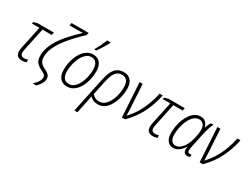

<svg xmlns="http://www.w3.org/2000/svg" viewBox="-68 -1566 3385 2575"><g transform="rotate(30 1624.5 -279.0)"><path d="M175.8 10.3Q129.9 10.3 104.5 -12.7Q79.1 -35.6 79.1 -82.5Q79.1 -97.2 81.5 -116.5Q84 -135.7 89.8 -158.7L159.7 -488.3H43.5L48.8 -513.2L110.8 -530.3H359.9L351.1 -488.3H207L136.7 -154.3Q131.8 -134.8 129.4 -119.1Q127 -103.5 127 -89.4Q127 -61 141.6 -46.4Q156.2 -31.7 185.1 -31.7Q199.7 -31.7 214.1 -34.7Q228.5 -37.6 242.2 -42V-2Q229.5 3.4 211.7 6.8Q193.8 10.3 175.8 10.3Z M455.6 202.1Q479 179.2 498 156.2Q517.1 133.3 528.1 110.1Q539.1 86.9 539.1 64.5Q539.1 37.6 520.3 21.7Q501.5 5.9 464.8 -11.2Q430.2 -28.3 405.5 -48.6Q380.9 -68.8 368.2 -98.4Q355.5 -127.9 355.5 -172.4Q355.5 -238.3 378.9 -304.4Q402.3 -370.6 446.5 -438Q490.7 -505.4 554.2 -575.4Q617.7 -645.5 697.8 -720.2Q676.8 -719.2 654.8 -718.8Q632.8 -718.3 606 -718.3H492.2L501 -759.8H765.1L756.8 -722.2Q681.2 -650.4 617.2 -581.1Q553.2 -511.7 505.6 -444.3Q458 -377 431.4 -311Q404.8 -245.1 404.8 -180.2Q404.8 -144.5 415 -120.8Q425.3 -97.2 445.8 -80.3Q466.3 -63.5 497.1 -46.9Q524.9 -34.2 545.2 -20.5Q565.4 -6.8 576.7 11.2Q587.9 29.3 587.9 56.2Q587.9 84 576.7 109.9Q565.4 135.7 547.6 158.7Q529.8 181.6 509.8 202.1Z M872.1 9.3Q823.7 9.3 790.3 -11.7Q756.8 -32.7 739.5 -72.5Q722.2 -112.3 722.2 -168.5Q722.2 -216.8 731.7 -268.3Q741.2 -319.8 760.7 -368.2Q780.3 -416.5 809.6 -455.3Q838.9 -494.1 877.9 -517.1Q917 -540 964.8 -540Q1012.7 -540 1045.7 -518.6Q1078.6 -497.1 1095.9 -457.3Q1113.3 -417.5 1113.3 -361.3Q1113.3 -311 1103.8 -258.8Q1094.2 -206.5 1074.7 -158.4Q1055.2 -110.4 1026.1 -72.8Q997.1 -35.2 958.5 -12.9Q919.9 9.3 872.1 9.3ZM876.5 -32.7Q912.1 -32.7 941.7 -52.2Q971.2 -71.8 994.1 -105.2Q1017.1 -138.7 1033 -181.4Q1048.8 -224.1 1056.9 -271Q1064.9 -317.9 1064.9 -363.8Q1064.9 -403.8 1053.7 -434.1Q1042.5 -464.4 1020 -481.2Q997.6 -498 962.4 -498Q925.8 -498 895.8 -478Q865.7 -458 842.3 -423.6Q818.8 -389.2 803 -346.2Q787.1 -303.2 778.8 -257.1Q770.5 -210.9 770.5 -167.5Q770.5 -103 797.1 -67.9Q823.7 -32.7 876.5 -32.7ZM943.4 -606 944.3 -615.7Q954.6 -633.3 966.6 -656Q978.5 -678.7 990.7 -703.9Q1002.9 -729 1013.4 -753.2Q1023.9 -777.3 1031.2 -796.4H1084L1083 -785.6Q1075.7 -770 1062 -746.3Q1048.3 -722.7 1031.7 -696Q1015.1 -669.4 999.3 -645.8Q983.4 -622.1 972.2 -606Z M1120.1 237.3 1235.4 -310.1Q1251 -384.3 1276.1 -435.5Q1301.3 -486.8 1341.1 -513.7Q1380.9 -540.5 1441.4 -540.5Q1489.3 -540.5 1522 -519.8Q1554.7 -499 1572 -459.2Q1589.4 -419.4 1589.4 -361.3Q1589.4 -317.4 1580.3 -267.1Q1571.3 -216.8 1553 -168Q1534.7 -119.1 1506.1 -78.9Q1477.5 -38.6 1438.5 -14.4Q1399.4 9.8 1348.6 9.8Q1305.7 9.8 1274.7 -5.1Q1243.7 -20 1223.6 -41.5Q1219.7 -17.6 1215.3 4.6Q1210.9 26.9 1206.1 51.3L1167 237.3ZM1345.2 -32.2Q1384.8 -32.2 1416.3 -53.2Q1447.8 -74.2 1471.2 -109.4Q1494.6 -144.5 1510 -187.7Q1525.4 -231 1533 -275.9Q1540.5 -320.8 1540.5 -360.8Q1540.5 -427.7 1514.6 -462.9Q1488.8 -498 1436.5 -498Q1393.1 -498 1363 -475.1Q1333 -452.1 1313.2 -407.5Q1293.5 -362.8 1279.8 -296.9L1234.9 -83Q1252.4 -61.5 1280.8 -46.9Q1309.1 -32.2 1345.2 -32.2Z M1718.8 0 1687.5 -530.3H1734.9L1757.3 -147.9Q1758.3 -122.1 1759 -98.1Q1759.8 -74.2 1759.8 -51.8Q1817.9 -111.3 1864.3 -186Q1910.6 -260.7 1944.1 -347.7Q1977.5 -434.6 1997.6 -530.3H2044.9Q2023.9 -426.8 1987.3 -333.3Q1950.7 -239.7 1896.2 -156.5Q1841.8 -73.2 1768.1 0Z M2202.6 10.3Q2156.7 10.3 2131.3 -12.7Q2106 -35.6 2106 -82.5Q2106 -97.2 2108.4 -116.5Q2110.8 -135.7 2116.7 -158.7L2186.5 -488.3H2070.3L2075.7 -513.2L2137.7 -530.3H2386.7L2377.9 -488.3H2233.9L2163.6 -154.3Q2158.7 -134.8 2156.2 -119.1Q2153.8 -103.5 2153.8 -89.4Q2153.8 -61 2168.5 -46.4Q2183.1 -31.7 2211.9 -31.7Q2226.6 -31.7 2241 -34.7Q2255.4 -37.6 2269 -42V-2Q2256.3 3.4 2238.5 6.8Q2220.7 10.3 2202.6 10.3Z M2514.6 9.8Q2457.5 9.8 2425 -33.7Q2392.6 -77.1 2392.6 -158.2Q2392.6 -208.5 2402.6 -262Q2412.6 -315.4 2432.1 -365.2Q2451.7 -415 2480.5 -454.6Q2509.3 -494.1 2546.9 -517.3Q2584.5 -540.5 2630.9 -540.5Q2681.6 -540.5 2710 -511.2Q2738.3 -481.9 2747.1 -438.5H2750Q2754.4 -452.6 2761.2 -469.7Q2768.1 -486.8 2776.1 -503.2Q2784.2 -519.5 2792.5 -530.3H2832.5Q2820.8 -510.7 2810.3 -483.4Q2799.8 -456.1 2790.3 -421.6Q2780.8 -387.2 2771.5 -345.7L2728.5 -144Q2723.1 -120.6 2720.5 -102.1Q2717.8 -83.5 2717.8 -68.4Q2717.8 -49.3 2726.1 -40.5Q2734.4 -31.7 2747.6 -31.7Q2755.4 -31.7 2762.7 -33Q2770 -34.2 2776.9 -36.6V0.5Q2770.5 4.4 2759 7.1Q2747.6 9.8 2736.8 9.8Q2709.5 9.8 2694.1 -3.2Q2678.7 -16.1 2674.3 -40.8Q2669.9 -65.4 2676.3 -100.6H2673.8Q2656.7 -72.3 2634 -46.9Q2611.3 -21.5 2581.8 -5.9Q2552.2 9.8 2514.6 9.8ZM2527.3 -32.2Q2567.4 -32.2 2602.1 -61.3Q2636.7 -90.3 2662.1 -137.9Q2687.5 -185.5 2701.2 -241.2Q2711.4 -282.2 2717 -319.3Q2722.7 -356.4 2722.7 -385.3Q2722.7 -439.5 2698.5 -468.8Q2674.3 -498 2633.3 -498Q2596.2 -498 2565.7 -476.6Q2535.2 -455.1 2511.7 -418.7Q2488.3 -382.3 2472.7 -337.9Q2457 -293.5 2449 -247.3Q2440.9 -201.2 2440.9 -160.2Q2440.9 -95.7 2463.4 -64Q2485.8 -32.2 2527.3 -32.2Z M2922.9 0 2891.6 -530.3H2939L2961.4 -147.9Q2962.4 -122.1 2963.1 -98.1Q2963.9 -74.2 2963.9 -51.8Q3022 -111.3 3068.4 -186Q3114.7 -260.7 3148.2 -347.7Q3181.6 -434.6 3201.7 -530.3H3249Q3228 -426.8 3191.4 -333.3Q3154.8 -239.7 3100.3 -156.5Q3045.9 -73.2 2972.2 0Z"/></g></svg>

Font: Open Sans SemiCondensed Light
Style: Italic
Weight: 300
Width: 4
Italic angle: -12°
Designer: Monotype Design Team
Foundry: Monotype Imaging Inc.
Version: Version 3.000